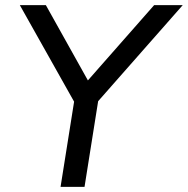

<svg xmlns="http://www.w3.org/2000/svg" viewBox="-20 -725 729 745"><path d="M215 0 273 -365 283 -303 57 -705H158L330 -397H307L578 -705H689L335 -303L366 -365L308 0Z"/></svg>

Font: Nunito Sans 12pt ExtraLight 12pt Medium
Style: Italic
Weight: 500
Italic angle: -9°
Version: Version 3.101;gftools[0.9.27]